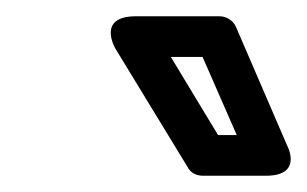

<svg xmlns="http://www.w3.org/2000/svg" viewBox="-20 -764 377 236"><path d="M248 -598 190 -694H229L271 -598ZM211 -558C214 -552 221 -548 229 -548H307C353 -548 333 -585 333 -585L270 -731C267 -738 259 -744 250 -744H147C98 -744 122 -704 122 -704Z"/></svg>

Font: Falling Sky
Style: CondOuObl
Weight: 400
Designer: Paul D. Hunt
Foundry: Adobe Systems Incorporated
Version: Version 1.02